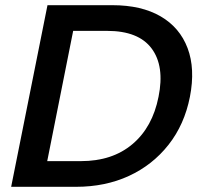

<svg xmlns="http://www.w3.org/2000/svg" viewBox="-20 -720 770 740"><path d="M413 -700Q525 -700 599 -657Q673 -614 703 -534.5Q733 -455 712 -347Q691 -240 629.5 -162Q568 -84 477 -42Q386 0 273 0H23L163 -700ZM292 -99Q413 -99 490.5 -164.5Q568 -230 591 -347Q615 -465 564.5 -533Q514 -601 393 -601H262L162 -99Z"/></svg>

Font: Albert Sans SemiBold
Style: Italic
Weight: 600
Italic angle: -11.25°
Designer: Andreas Rasmussen
Foundry: a.Foundry
Version: Version 1.025